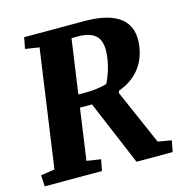

<svg xmlns="http://www.w3.org/2000/svg" viewBox="-101 -755 825 849"><g transform="rotate(-15 311.0 -330.5)"><path d="M262.7 0H0.5L-2 -51.3L61.5 -61L137.7 -599.6L73.7 -609.4L83.5 -660.6H359.4Q472.7 -660.6 524.9 -617.9Q577.1 -575.2 564.9 -489.7Q556.2 -428.2 520.5 -386Q484.9 -343.8 427.7 -323.7L423.8 -314.5L534.2 -62L596.2 -51.3L586.4 0H420.9L296.4 -295.9H241.2L208 -61L272.5 -51.3ZM285.6 -354Q308.1 -354 332.8 -356.9Q357.4 -359.9 380.9 -366.7Q391.6 -387.2 401.4 -417.7Q411.1 -448.2 415 -477.5Q424.8 -543 400.4 -572.8Q376 -602.5 313 -602.5H284.7L249.5 -354Z"/></g></svg>

Font: Noticia Text
Style: Bold Italic
Weight: 700
Italic angle: -8°
Designer: JM Sole
Foundry: JM Sole
Version: Version 1.003